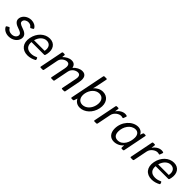

<svg xmlns="http://www.w3.org/2000/svg" viewBox="307 -2004 3341 3341"><g transform="rotate(45 1978.0 -333.5)"><path d="M168 10.7C261.7 10.7 341.8 -45.9 356.4 -126C372.1 -215.8 290 -247.1 235.4 -265.6C173.8 -287.1 139.6 -305.7 147.5 -347.7C153.3 -381.8 191.4 -410.2 241.2 -410.2C274.4 -410.2 303.7 -396.5 320.3 -372.1C325.2 -363.3 332 -360.4 340.8 -365.2L377 -384.8C385.7 -389.6 388.7 -396.5 384.8 -405.3C361.3 -447.3 310.5 -474.6 250 -474.6C164.1 -474.6 87.9 -419.9 73.2 -345.7C57.6 -262.7 132.8 -228.5 192.4 -209C229.5 -196.3 293 -176.8 282.2 -124C273.4 -80.1 231.4 -52.7 177.7 -52.7C132.8 -52.7 96.7 -73.2 79.1 -105.5C74.2 -114.3 66.4 -117.2 57.6 -112.3L22.5 -92.8C13.7 -87.9 10.7 -81.1 14.6 -72.3C42 -19.5 99.6 10.7 168 10.7Z M705.1 -473.6C583 -473.6 477.5 -375 449.2 -232.4C419.9 -83 500 11.7 632.8 11.7C689.5 11.7 745.1 -5.9 788.1 -30.3C796.9 -34.2 798.8 -42 795.9 -50.8L787.1 -73.2C783.2 -84 776.4 -85.9 766.6 -81.1C725.6 -61.5 690.4 -53.7 653.3 -53.7C559.6 -53.7 510.7 -108.4 519.5 -203.1H831.1C839.8 -203.1 846.7 -207 848.6 -215.8C852.5 -227.5 855.5 -240.2 858.4 -252.9C883.8 -379.9 823.2 -473.6 705.1 -473.6ZM790 -256.8H529.3C555.7 -350.6 619.1 -409.2 692.4 -409.2C765.6 -409.2 809.6 -352.5 790 -256.8Z M1504.9 -473.6C1446.3 -473.6 1385.7 -440.4 1340.8 -389.6C1331.1 -444.3 1297.9 -473.6 1242.2 -473.6C1182.6 -473.6 1129.9 -442.4 1083 -396.5L1087.9 -445.3C1088.9 -455.1 1082 -461.9 1072.3 -461.9H1040C1031.2 -461.9 1024.4 -457 1022.5 -448.2L936.5 -16.6C934.6 -5.9 940.4 0 951.2 0H997.1C1005.9 0 1012.7 -4.9 1014.6 -13.7L1069.3 -292C1083 -362.3 1152.3 -402.3 1201.2 -402.3C1269.5 -402.3 1260.7 -326.2 1254.9 -293.9L1199.2 -16.6C1197.3 -5.9 1203.1 0 1213.9 0H1258.8C1267.6 0 1274.4 -4.9 1276.4 -13.7L1330.1 -284.2C1345.7 -365.2 1418 -402.3 1465.8 -402.3C1538.1 -402.3 1525.4 -323.2 1519.5 -293.9L1463.9 -16.6C1461.9 -5.9 1467.8 0 1478.5 0H1524.4C1533.2 0 1540 -4.9 1542 -13.7L1598.6 -301.8C1620.1 -409.2 1588.9 -473.6 1504.9 -473.6Z M2013.7 -472.7C1947.3 -472.7 1891.6 -440.4 1845.7 -392.6L1859.4 -440.4L1904.3 -660.2C1906.2 -670.9 1901.4 -677.7 1890.6 -677.7H1842.8C1834 -677.7 1827.1 -672.9 1825.2 -664.1L1695.3 -16.6C1693.4 -5.9 1699.2 0 1710 0H1742.2C1751 0 1756.8 -4.9 1759.8 -12.7L1776.4 -59.6C1778.3 -66.4 1779.3 -71.3 1779.3 -74.2C1805.7 -24.4 1849.6 11.7 1918.9 11.7C2033.2 11.7 2145.5 -85 2174.8 -229.5C2204.1 -377 2128.9 -472.7 2013.7 -472.7ZM2097.7 -232.4C2077.1 -128.9 2002 -55.7 1917 -55.7C1833 -55.7 1789.1 -127 1808.6 -227.5C1830.1 -333 1904.3 -406.2 1990.2 -406.2C2075.2 -406.2 2118.2 -335 2097.7 -232.4Z M2557.6 -473.6C2504.9 -473.6 2448.2 -443.4 2404.3 -382.8H2401.4L2410.2 -445.3C2411.1 -456.1 2406.2 -461.9 2395.5 -461.9H2362.3C2353.5 -461.9 2346.7 -457 2344.7 -448.2L2258.8 -16.6C2256.8 -5.9 2261.7 0 2272.5 0H2318.4C2327.1 0 2334 -4.9 2335.9 -13.7L2387.7 -272.5C2402.3 -348.6 2479.5 -398.4 2531.2 -398.4C2543.9 -398.4 2556.6 -396.5 2566.4 -392.6C2576.2 -389.6 2583 -390.6 2586.9 -400.4L2604.5 -448.2C2607.4 -457 2606.4 -464.8 2596.7 -467.8C2585.9 -471.7 2572.3 -473.6 2557.6 -473.6Z M2757.8 10.7C2822.3 10.7 2891.6 -20.5 2927.7 -70.3H2930.7L2928.7 -15.6C2928.7 -5.9 2933.6 0 2943.4 0H2973.6C2982.4 0 2989.3 -4.9 2991.2 -13.7L3077.1 -445.3C3079.1 -456.1 3074.2 -461.9 3063.5 -461.9H3034.2C3025.4 -461.9 3018.6 -457 3015.6 -449.2L2999 -404.3L2996.1 -400.4C2982.4 -435.5 2941.4 -474.6 2876 -474.6C2739.3 -474.6 2607.4 -334 2607.4 -163.1C2607.4 -52.7 2667 10.7 2757.8 10.7ZM2789.1 -52.7C2723.6 -52.7 2687.5 -92.8 2687.5 -171.9C2687.5 -286.1 2762.7 -410.2 2878.9 -410.2C2932.6 -410.2 2969.7 -370.1 2969.7 -298.8C2969.7 -187.5 2909.2 -52.7 2789.1 -52.7Z M3454.1 -473.6C3401.4 -473.6 3344.7 -443.4 3300.8 -382.8H3297.9L3306.6 -445.3C3307.6 -456.1 3302.7 -461.9 3292 -461.9H3258.8C3250 -461.9 3243.2 -457 3241.2 -448.2L3155.3 -16.6C3153.3 -5.9 3158.2 0 3168.9 0H3214.8C3223.6 0 3230.5 -4.9 3232.4 -13.7L3284.2 -272.5C3298.8 -348.6 3376 -398.4 3427.7 -398.4C3440.4 -398.4 3453.1 -396.5 3462.9 -392.6C3472.7 -389.6 3479.5 -390.6 3483.4 -400.4L3501 -448.2C3503.9 -457 3502.9 -464.8 3493.2 -467.8C3482.4 -471.7 3468.8 -473.6 3454.1 -473.6Z M3759.8 -473.6C3637.7 -473.6 3532.2 -375 3503.9 -232.4C3474.6 -83 3554.7 11.7 3687.5 11.7C3744.1 11.7 3799.8 -5.9 3842.8 -30.3C3851.6 -34.2 3853.5 -42 3850.6 -50.8L3841.8 -73.2C3837.9 -84 3831.1 -85.9 3821.3 -81.1C3780.3 -61.5 3745.1 -53.7 3708 -53.7C3614.3 -53.7 3565.4 -108.4 3574.2 -203.1H3885.7C3894.5 -203.1 3901.4 -207 3903.3 -215.8C3907.2 -227.5 3910.2 -240.2 3913.1 -252.9C3938.5 -379.9 3877.9 -473.6 3759.8 -473.6ZM3844.7 -256.8H3584C3610.4 -350.6 3673.8 -409.2 3747.1 -409.2C3820.3 -409.2 3864.3 -352.5 3844.7 -256.8Z"/></g></svg>

Font: Ed Sans Neue
Style: Italic
Weight: 400
Italic angle: -11°
Designer: Stephen Hutchings
Version: Version 1.004;PS 001.004;hotconv 1.0.88;makeotf.lib2.5.64775